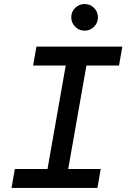

<svg xmlns="http://www.w3.org/2000/svg" viewBox="-20 -922 626 942"><path d="M196.8 0 318.8 -693.4H420.4L298.3 0ZM36.6 0 52.7 -92.8H474.1L458 0ZM142.6 -600.6 158.7 -693.4H580.1L564 -600.6ZM395 -771.5Q368.2 -771.5 348.9 -790.8Q329.6 -810.1 329.6 -836.9Q329.6 -864.3 348.9 -883.3Q368.2 -902.3 395 -902.3Q422.4 -902.3 441.4 -883.3Q460.4 -864.3 460.4 -836.9Q460.4 -810.1 441.4 -790.8Q422.4 -771.5 395 -771.5Z"/></svg>

Font: Cascadia Code PL
Style: Italic
Weight: 400
Italic angle: -10°
Monospace: yes
Designer: Aaron Bell
Foundry: Saja Typeworks
Version: Version 2404.023